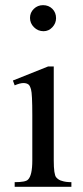

<svg xmlns="http://www.w3.org/2000/svg" viewBox="-20 -714 317 734"><path d="M144.5 -694.3Q166 -694.3 180.2 -680.2Q194.3 -666 194.3 -644.5Q194.3 -625 180.2 -609.9Q166 -594.7 146.5 -594.7Q125 -594.7 109.9 -609.9Q94.7 -625 94.7 -645.5Q94.7 -666 109.4 -680.2Q124 -694.3 144.5 -694.3ZM185.5 -460V-100.6Q185.5 -46.9 194.8 -36.1Q204.1 -25.4 216.8 -22.5Q230.5 -17.6 252.9 -17.6V0H36.1V-17.6Q78.1 -17.6 86.9 -27.3Q103.5 -43 103.5 -100.6V-273.4Q103.5 -355.5 98.6 -372.1Q93.8 -388.7 87.9 -391.6Q81.1 -396.5 69.3 -396.5Q56.6 -396.5 36.1 -387.7L29.3 -406.2L164.1 -460Z"/></svg>

Font: Menaion Unicode
Style: Regular
Weight: 400
Designer: Aleksandr Andreev
Foundry: Ponomar Technologies, Inc.
Version: 2.0